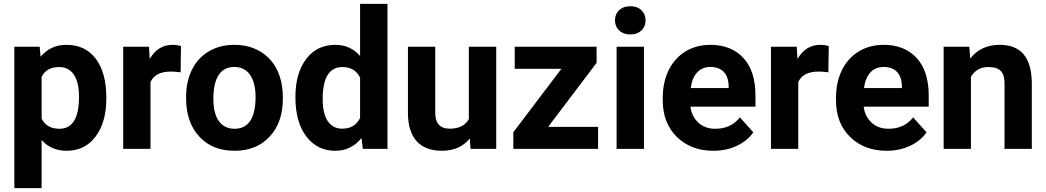

<svg xmlns="http://www.w3.org/2000/svg" viewBox="-20 -770 5409 993"><path d="M529.8 -266.6C529.8 -351.1 511.7 -417.5 475.6 -465.8C439.5 -514.2 388.7 -538.1 323.7 -538.1C268.6 -538.1 224.1 -517.6 189.9 -476.6L185.1 -528.3H54.2V203.1H195.3V-45.9C228 -8.8 271.5 9.8 324.7 9.8C387.7 9.8 437.5 -14.6 474.6 -64C511.2 -112.8 529.8 -177.7 529.8 -259.3ZM388.7 -269.5C388.7 -159.2 355 -104 287.6 -104C243.2 -104 212.4 -121.6 195.3 -156.2V-372.6C211.9 -406.2 242.2 -423.3 286.6 -423.3C353 -423.3 388.7 -367.7 388.7 -269.5Z M916 -531.7C902.3 -536.1 887.7 -538.1 872.1 -538.1C821.8 -538.1 782.7 -513.7 754.4 -465.3L750.5 -528.3H617.2V0H758.3V-345.7C774.9 -381.8 810.1 -399.9 863.3 -399.9C877.9 -399.9 895 -398.4 914.1 -396Z M942.4 -262.7C942.4 -178.7 965.3 -112.3 1010.7 -63.5C1056.2 -14.6 1116.7 9.8 1192.9 9.8C1269 9.8 1329.6 -14.6 1375 -64C1420.4 -112.8 1442.9 -177.7 1442.9 -258.8L1441.9 -294.9C1436.5 -369.6 1411.6 -429.2 1366.7 -472.7C1321.3 -516.1 1263.2 -538.1 1191.9 -538.1C1141.6 -538.1 1097.7 -526.9 1060.1 -504.4C1022 -481.9 992.7 -450.2 972.7 -409.2C952.6 -368.2 942.4 -321.3 942.4 -269ZM1083.5 -258.8C1083.5 -371.6 1123 -423.8 1191.9 -423.8C1261.7 -423.8 1301.8 -367.2 1301.8 -269C1301.8 -153.8 1261.2 -104 1192.9 -104C1122.6 -104 1083.5 -158.7 1083.5 -258.8Z M1507.8 -268.1C1507.8 -180.7 1526.9 -112.8 1564.5 -64C1602.1 -14.6 1651.9 9.8 1713.9 9.8C1769 9.8 1814.5 -12.2 1849.6 -56.2L1856.4 0H1983.9V-750H1842.3V-480.5C1808.6 -519 1766.1 -538.1 1714.8 -538.1C1650.9 -538.1 1600.1 -513.7 1563.5 -464.8C1526.4 -416 1507.8 -350.6 1507.8 -268.1ZM1648.9 -257.8C1648.9 -368.2 1683.1 -423.3 1751 -423.3C1794.4 -423.3 1824.7 -404.8 1842.3 -368.2V-159.7C1824.2 -123 1793.5 -104.5 1750 -104.5C1684.1 -104.5 1648.9 -158.7 1648.9 -257.8Z M2413.6 0H2546.4V-528.3H2404.8V-154.3C2386.7 -121.1 2354 -104.5 2306.2 -104.5C2255.9 -104.5 2231 -131.8 2231 -187V-528.3H2089.8V-182.1C2091.3 -56.6 2151.9 9.8 2265.1 9.8C2326.7 9.8 2375 -11.2 2409.7 -53.7Z M3065.4 -444.8V-528.3H2642.1V-414.1H2883.3L2634.8 -85.9V0H3073.2V-113.8H2814.9Z M3160.6 -665C3160.6 -643.6 3168 -626 3182.6 -612.3C3196.8 -598.6 3215.8 -591.8 3239.7 -591.8C3263.7 -591.8 3282.7 -598.6 3297.4 -612.3C3311.5 -626 3318.8 -643.6 3318.8 -665C3318.8 -686 3311.5 -703.6 3297.4 -717.3C3283.2 -731 3263.7 -737.8 3239.7 -737.8C3190.9 -737.8 3160.6 -707.5 3160.6 -665ZM3310.5 -528.3H3168.9V0H3310.5Z M3669.9 9.8C3713.9 9.8 3753.9 1.5 3790 -15.6C3826.2 -32.2 3855 -55.7 3876 -85.4L3806.6 -163.1C3775.9 -123.5 3733.4 -104 3679.2 -104C3644 -104 3615.2 -114.3 3592.3 -135.3C3569.3 -156.2 3555.2 -183.6 3550.8 -218.3H3887.2V-275.9C3887.2 -359.4 3866.7 -424.3 3825.2 -469.7C3783.7 -515.1 3726.6 -538.1 3654.3 -538.1C3606 -538.1 3563.5 -526.9 3525.9 -504.4C3488.3 -481.4 3459 -449.2 3438.5 -407.7C3418 -365.7 3407.7 -318.4 3407.7 -265.1V-251.5C3407.7 -172.4 3432.1 -108.9 3481 -61.5C3529.3 -14.2 3592.3 9.8 3669.9 9.8ZM3653.8 -423.8C3713.9 -423.8 3747.1 -388.2 3748.5 -325.7V-314.5H3552.2C3562 -384.8 3597.7 -423.8 3653.8 -423.8Z M4266.1 -531.7C4252.4 -536.1 4237.8 -538.1 4222.2 -538.1C4171.9 -538.1 4132.8 -513.7 4104.5 -465.3L4100.6 -528.3H3967.3V0H4108.4V-345.7C4125 -381.8 4160.2 -399.9 4213.4 -399.9C4228 -399.9 4245.1 -398.4 4264.2 -396Z M4565.9 9.8C4609.9 9.8 4649.9 1.5 4686 -15.6C4722.2 -32.2 4751 -55.7 4772 -85.4L4702.6 -163.1C4671.9 -123.5 4629.4 -104 4575.2 -104C4540 -104 4511.2 -114.3 4488.3 -135.3C4465.3 -156.2 4451.2 -183.6 4446.8 -218.3H4783.2V-275.9C4783.2 -359.4 4762.7 -424.3 4721.2 -469.7C4679.7 -515.1 4622.6 -538.1 4550.3 -538.1C4502 -538.1 4459.5 -526.9 4421.9 -504.4C4384.3 -481.4 4355 -449.2 4334.5 -407.7C4314 -365.7 4303.7 -318.4 4303.7 -265.1V-251.5C4303.7 -172.4 4328.1 -108.9 4377 -61.5C4425.3 -14.2 4488.3 9.8 4565.9 9.8ZM4549.8 -423.8C4609.9 -423.8 4643.1 -388.2 4644.5 -325.7V-314.5H4448.2C4458 -384.8 4493.7 -423.8 4549.8 -423.8Z M4860.4 -528.3V0H5001.5V-372.6C5021.5 -406.2 5051.3 -423.3 5090.8 -423.3C5151.4 -423.3 5175.3 -397.9 5175.3 -337.9V0H5316.4V-341.3C5314.9 -472.2 5261.2 -538.1 5149.4 -538.1C5085.9 -538.1 5035.2 -514.6 4997.6 -467.3L4993.2 -528.3Z"/></svg>

Font: Roboto
Style: Bold
Weight: 700
Designer: Google
Version: Version 2.137; 2017